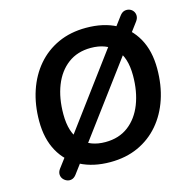

<svg xmlns="http://www.w3.org/2000/svg" viewBox="-114 -863 1014 1023"><g transform="rotate(-15 392.5 -352.0)"><path d="M381 10Q287 10 217 -26Q147 -62 108.5 -131.5Q70 -201 70 -299Q70 -389 95.5 -465Q121 -541 169 -597Q217 -653 285 -684Q353 -715 439 -715Q534 -715 603.5 -679Q673 -643 711.5 -574Q750 -505 750 -407Q750 -316 724.5 -240Q699 -164 651 -108Q603 -52 535 -21Q467 10 381 10ZM383 -100Q458 -100 510 -139.5Q562 -179 589 -248Q616 -317 616 -405Q616 -506 568 -555.5Q520 -605 436 -605Q362 -605 310 -566Q258 -527 231 -458.5Q204 -390 204 -301Q204 -199 252 -149.5Q300 -100 383 -100ZM182 28Q171 42 157.5 45.5Q144 49 131.5 44Q119 39 110.5 28.5Q102 18 101.5 3.5Q101 -11 112 -26L173 -107L212 -160L536 -597L576 -651L635 -730Q647 -746 661 -749.5Q675 -753 688 -748.5Q701 -744 709 -733Q717 -722 717 -707.5Q717 -693 706 -678L647 -599L608 -545L284 -109L244 -55Z"/></g></svg>

Font: Nunito ExtraLight
Style: Italic
Weight: 200
Italic angle: -9°
Designer: Vernon Adams
Foundry: Vernon Adams
Version: Version 3.602